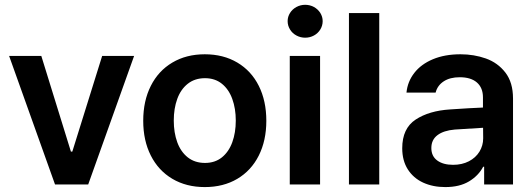

<svg xmlns="http://www.w3.org/2000/svg" viewBox="-20 -761 2194 792"><path d="M343.8 0H207L17.6 -530.3H150.4L272.5 -135.7H278.3L401.4 -530.3H533.2Z M570.8 -262.7Q570.8 -344.7 602.1 -406.7Q633.3 -468.8 690.9 -502.9Q748.5 -537.1 824.7 -537.1Q901.4 -537.1 959 -502.9Q1016.6 -468.8 1047.6 -406.7Q1078.6 -344.7 1078.6 -262.7Q1078.6 -181.2 1047.4 -119.1Q1016.1 -57.1 958.7 -23.2Q901.4 10.7 824.7 10.7Q748.5 10.7 690.9 -23.4Q633.3 -57.6 602.1 -119.4Q570.8 -181.2 570.8 -262.7ZM952.6 -263.7Q952.6 -313 938.2 -352.8Q923.8 -392.6 895.3 -415.5Q866.7 -438.5 825.7 -438.5Q783.7 -438.5 754.6 -415.5Q725.6 -392.6 711.2 -353Q696.8 -313.5 696.8 -263.7Q696.8 -213.9 711.2 -174.3Q725.6 -134.8 754.6 -111.8Q783.7 -88.9 825.7 -88.9Q866.7 -88.9 895.3 -111.8Q923.8 -134.8 938.2 -174.3Q952.6 -213.9 952.6 -263.7Z M1175.3 -530.3H1300.3V0H1175.3ZM1166.5 -673.8Q1166.5 -691.9 1176.3 -707.5Q1186 -723.1 1202.9 -732.2Q1219.7 -741.2 1238.8 -741.2Q1258.3 -741.2 1274.9 -732.2Q1291.5 -723.1 1301.3 -707.5Q1311 -691.9 1311 -673.8Q1311 -655.3 1301.3 -639.4Q1291.5 -623.5 1274.9 -614.5Q1258.3 -605.5 1238.8 -605.5Q1219.7 -605.5 1202.9 -614.5Q1186 -623.5 1176.3 -639.4Q1166.5 -655.3 1166.5 -673.8Z M1544.4 0H1419.4V-707H1544.4Z M1836.4 -309.6Q1920.9 -315.4 1972.2 -317.4V-359.4Q1972.2 -398.9 1947.3 -420.7Q1922.4 -442.4 1876.5 -442.4Q1835.9 -442.4 1810.1 -425.3Q1784.2 -408.2 1776.9 -378.9H1656.7Q1661.1 -424.3 1689 -460.2Q1716.8 -496.1 1765.6 -516.6Q1814.5 -537.1 1879.4 -537.1Q1935.1 -537.1 1984.1 -519.8Q2033.2 -502.4 2064.7 -461.7Q2096.2 -420.9 2096.2 -354.5V0H1977.1V-73.2H1973.1Q1953.6 -36.1 1914.6 -12.7Q1875.5 10.7 1816.9 10.7Q1765.6 10.7 1725.3 -7.8Q1685.1 -26.4 1662.1 -62.5Q1639.2 -98.6 1639.2 -149.4Q1639.2 -231.4 1694.6 -267.8Q1750 -304.2 1836.4 -309.6ZM1849.1 -81.1Q1885.7 -81.1 1914.1 -95.7Q1942.4 -110.4 1957.8 -135.5Q1973.1 -160.6 1973.1 -190.4L1972.7 -233.9L1856 -226.6Q1810.1 -222.7 1784.7 -203.6Q1759.3 -184.6 1759.3 -150.4Q1759.3 -116.7 1783.7 -98.9Q1808.1 -81.1 1849.1 -81.1Z"/></svg>

Font: Pretendard SemiBold
Style: Regular
Weight: 600
Designer: Base glyphs from Inter by Rasmus Andersson; Hangeul glyphs from Noto Sans CJK(Source Han Sans) by Jang Soo-young and Kan
Foundry: Kil Hyung-jin
Version: Version 1.309